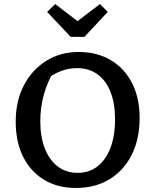

<svg xmlns="http://www.w3.org/2000/svg" viewBox="-20 -923 763 953"><path d="M356 10Q266 10 199 -30.5Q132 -71 95 -144.5Q58 -218 58 -319Q58 -422 98.5 -499.5Q139 -577 209.5 -621Q280 -665 370 -665Q462 -665 530 -624.5Q598 -584 635.5 -510.5Q673 -437 673 -338Q673 -233 634 -155Q595 -77 524 -33.5Q453 10 356 10ZM366 -65Q422 -65 463.5 -97Q505 -129 528 -188.5Q551 -248 551 -330Q551 -410 528.5 -467Q506 -524 463.5 -554.5Q421 -585 362 -585Q322 -585 282 -570Q242 -555 207 -525L251 -577Q180 -458 180 -322Q180 -243 203 -185Q226 -127 267.5 -96Q309 -65 366 -65ZM331 -740 214 -864 254 -903 365 -818 476 -903 515 -864 399 -740Z"/></svg>

Font: Piazzolla 24pt SemiBold
Style: Regular
Weight: 600
Designer: Juan Pablo del Peral
Foundry: Huerta Tipografica
Version: Version 2.005